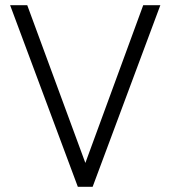

<svg xmlns="http://www.w3.org/2000/svg" viewBox="-20 -720 658 740"><path d="M280 0 19 -700H85L309 -92L532 -700H598L337 0Z"/></svg>

Font: Zen Kaku Gothic Antique
Style: Regular
Weight: 400
Designer: Yoshimichi Ohira
Foundry: Positype
Version: Version 1.001